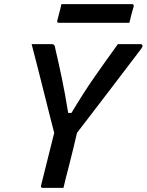

<svg xmlns="http://www.w3.org/2000/svg" viewBox="-20 -915 714 935"><path d="M289 0H189Q177 0 180 -12Q196 -76 212 -140Q228 -204 244 -268Q235 -302 222 -353.5Q209 -405 194 -465Q179 -525 163.5 -586Q148 -647 134 -700H230Q241 -700 244.5 -695Q248 -690 250 -675Q265 -611 281 -535Q297 -459 312 -365H328Q387 -464 441.5 -542Q496 -620 554 -700H665Q671 -700 673.5 -694.5Q676 -689 668 -678Q593 -579 513.5 -475Q434 -371 355 -268Q345 -226 335 -184Q325 -142 314 -100Q307 -75 301 -50Q295 -25 289 0ZM279 -895H622Q633 -895 631 -884Q625 -864 620 -844.5Q615 -825 610 -804H267Q256 -804 259 -815Q264 -836 269.5 -855.5Q275 -875 279 -895Z"/></svg>

Font: Recursive Mn Lnr St Med
Style: Italic
Weight: 500
Italic angle: -15°
Monospace: yes
Version: Version 1.079;hotconv 1.0.112;makeotfexe 2.5.65598; ttfautoh